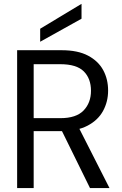

<svg xmlns="http://www.w3.org/2000/svg" viewBox="-20 -955 617 975"><path d="M67 0V-700H293Q375 -700 427 -672.5Q479 -645 504 -599Q529 -553 529 -495Q529 -439 503.5 -392Q478 -345 425 -317Q372 -289 289 -289H151V0ZM437 0 283 -313H377L536 0ZM151 -355H287Q367 -355 404.5 -394Q442 -433 442 -494Q442 -556 405.5 -592.5Q369 -629 286 -629H151ZM184 -743V-809L393 -935H394V-860Z"/></svg>

Font: DM Sans 28pt
Style: Regular
Weight: 400
Version: Version 4.004;gftools[0.9.30]